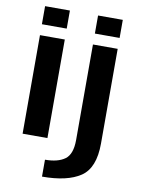

<svg xmlns="http://www.w3.org/2000/svg" viewBox="-105 -836 833 1135"><g transform="rotate(10 311.5 -268.0)"><path d="M71.5 0H220.5V-591.5H71.5ZM71.5 -765.5V-657H220.5V-765.5ZM228.5 230Q380 230 459 177Q538 124 538 -23V-591.5H389.5V-18.5Q389.5 67.5 347.5 98Q305.5 128.5 228.5 128.5ZM389.5 -765.5V-657H538V-765.5Z"/></g></svg>

Font: Anybody SemiExpanded SemiBold
Style: Regular
Weight: 600
Width: 6
Designer: Tyler Finck
Foundry: Etcetera Type Company
Version: Version 1.113;gftools[0.9.25]